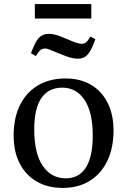

<svg xmlns="http://www.w3.org/2000/svg" viewBox="-20 -908 624 942"><path d="M288 14Q214 14 160 -17.5Q106 -49 76.5 -106.5Q47 -164 47 -243Q47 -330 78 -392.5Q109 -455 166 -489Q223 -523 302 -523Q374 -523 426.5 -492Q479 -461 508 -403.5Q537 -346 537 -268Q537 -182 506.5 -118.5Q476 -55 420 -20.5Q364 14 288 14ZM303 -33Q367 -33 401 -85.5Q435 -138 435 -244Q435 -357 395 -417.5Q355 -478 285 -478Q219 -478 183.5 -427.5Q148 -377 148 -273Q148 -155 190 -94Q232 -33 303 -33ZM151 -817V-888H428V-817ZM363 -620Q344 -620 324.5 -625.5Q305 -631 274 -644Q236 -660 222.5 -665Q209 -670 202 -670Q188 -670 179 -663Q170 -656 156 -633L132 -647Q152 -702 170.5 -722Q189 -742 219 -742Q237 -742 256 -736.5Q275 -731 305 -718Q337 -704 353.5 -698.5Q370 -693 381 -693Q393 -693 402 -700Q411 -707 424 -729L448 -716Q428 -659 409.5 -639.5Q391 -620 363 -620Z"/></svg>

Font: Literata 36pt
Style: Regular
Weight: 400
Designer: Latin by Veronika Burian and Jose Scaglione. Greek by Irene Vlachou. Cyrillic by Vera Evstafieva.
Foundry: TypeTogether
Version: Version 3.002